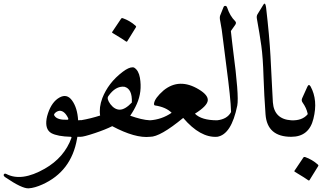

<svg xmlns="http://www.w3.org/2000/svg" viewBox="-95 -746 1798 1047"><path d="M325 11Q294 189 136 260Q116 269 97 274.5Q78 280 61 281Q25 283 -67 220Q-78 212 -74 205Q-70 198 -60 203Q23 246 149 174Q256 113 295 5Q295 1 292 0Q218 -2 185 -20Q150 -40 159 -98Q160 -105 162 -112.5Q164 -120 167 -129Q188 -191 229 -214Q270 -237 298 -198Q327 -158 331 -90Q335 -90 338.5 -90.5Q342 -91 346 -91Q361 -91 364 -68Q367 -46 361 -23Q355 0 346 0H327Q327 3 325 11ZM277 -101Q257 -143 229 -142Q212 -139 202 -126Q197 -120 204 -112Q220 -91 273 -93Q279 -93 277 -101Z M628 -379Q631 -379 633 -378.5Q635 -378 637 -377Q661 -362 668 -322Q681 -246 651 -179Q644 -163 635 -147Q626 -131 615 -115Q646 -104 673 -97.5Q700 -91 723 -90Q733 -90 735 -65Q741 -2 723 0Q643 9 517 -58Q479 -39 422 -20Q362 0 345 0Q333 0 327 -22Q324 -33 324.5 -44Q325 -55 327 -66Q332 -89 345 -90Q374 -95 400 -101.5Q426 -108 451 -116Q444 -160 463 -211Q479 -252 506.5 -288Q534 -324 575 -355Q607 -379 628 -379ZM583 -273Q535 -278 496 -222Q485 -208 507 -178Q530 -148 558 -148Q587 -148 624 -187Q627 -262 583 -273ZM566 -645Q568 -648 574 -647Q614 -633 645 -605Q649 -601 646 -597L599 -521Q596 -516 589 -522Q585 -525 568 -536Q551 -547 519 -566Q514 -569 517 -572Z M1089 -90Q1123 -90 1119 -55Q1111 -1 1089 0Q997 6 904 -103Q778 1 723 0Q700 0 692 -38Q683 -88 723 -90Q754 -92 783.5 -102Q813 -112 841 -131Q810 -162 750 -171Q744 -172 745 -182Q749 -211 797 -253Q883 -323 990 -258Q1041 -227 1038 -198Q1035 -168 968 -126Q1004 -90 1089 -90Z M1105 -660Q1120 -696 1123 -705Q1126 -714 1133 -714Q1141 -714 1144 -704Q1159 -659 1187 -631Q1197 -622 1186 -608L1164 -577Q1167 -549 1170 -523Q1173 -497 1176 -473Q1209 -224 1199 -171Q1167 -12 1089 0Q1087 0 1085 0Q1071 -4 1074 -66Q1074 -89 1089 -90Q1144 -96 1165 -135Q1164 -174 1157.5 -236Q1151 -298 1140 -381Q1130 -464 1123 -515Q1116 -566 1114 -585L1104 -642Q1103 -654 1105 -660Z M1341 -720Q1345 -727 1348 -726Q1353 -726 1356 -705Q1374 -550 1380 -440Q1385 -336 1388.5 -273Q1392 -210 1393 -188Q1400 -96 1493 -90Q1520 -88 1514 -54Q1505 0 1493 0Q1362 0 1353 -122Q1349 -173 1346.5 -224.5Q1344 -276 1342 -328Q1339 -432 1330 -496.5Q1321 -561 1306 -643Q1303 -658 1309 -668Z M1553 -211 1581 -273Q1589 -291 1599 -274Q1619 -237 1623 -193.5Q1627 -150 1614 -98Q1590 0 1493 0Q1483 0 1472 -51Q1467 -77 1477 -86Q1483 -91 1493 -90Q1552 -87 1582 -122Q1584 -124 1582 -129Q1576 -157 1555 -187Q1547 -198 1553 -211ZM1560 112Q1562 109 1568 110Q1608 124 1639 152Q1643 156 1640 160L1593 236Q1590 241 1583 235Q1579 232 1562 221Q1545 210 1513 191Q1508 188 1511 185Z"/></svg>

Font: Amiri Modified
Style: Regular
Weight: 400
Version: 0.117-H1